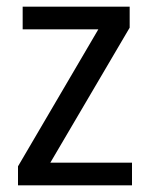

<svg xmlns="http://www.w3.org/2000/svg" viewBox="-20 -556 449 576"><path d="M376 0V-68H131L369 -473V-536H48V-468H275L34 -57V0Z"/></svg>

Font: Noto Sans Gurmukhi UI SemiCondensed
Style: Regular
Weight: 400
Width: 4
Designer: Jelle Bosma - Monotype Design Team
Foundry: Monotype Imaging Inc.
Version: Version 2.004